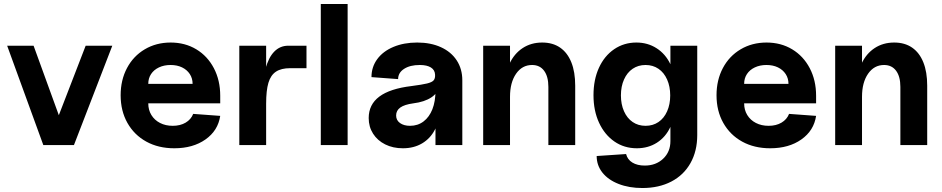

<svg xmlns="http://www.w3.org/2000/svg" viewBox="-20 -730 4741 966"><path d="M16 -500H149L291 -109H260L411 -500H545L352 0H198Z M587 -250.7Q587 -327.4 619 -387.7Q651 -448 708.5 -482Q766 -516 838.5 -516Q911 -516 967.5 -482Q1024 -448 1056 -387Q1088 -326 1088 -248V-210H726Q726 -176.7 741.7 -151.2Q757.3 -125.7 785.1 -111.4Q813 -97 849 -97Q887 -97 914 -113Q941 -129 952 -157L1088 -147Q1077 -73 1014 -28.5Q951 16 857 16Q777 16 716.1 -17.5Q655.3 -51 621.1 -111.5Q587 -172 587 -250.7ZM838.2 -403Q805.4 -403 779.8 -390.9Q754.2 -378.8 740.1 -357.5Q726 -336.2 726 -308H949Q949 -336 934.9 -357.5Q920.8 -378.9 895.9 -391Q871 -403 838.2 -403Z M1184 -500H1319V-314L1301 -245Q1301 -327 1316 -384Q1331 -441 1360 -470.5Q1389 -500 1430 -500H1522V-387H1440Q1395 -387 1368.5 -369.5Q1342 -352 1330.5 -313.5Q1319 -275 1319 -208V0H1184Z M1594 -710H1729V0H1594Z M1835 -136Q1835 -204 1888.5 -244Q1942 -284 2050 -297Q2104 -304 2128.5 -310Q2153 -316 2161.5 -325.5Q2170 -335 2169 -354Q2168 -378 2148 -390.5Q2128 -403 2092 -403Q2043 -403 2013 -383.5Q1983 -364 1983 -332L1849 -342Q1849 -393 1878 -432.5Q1907 -472 1959.5 -494Q2012 -516 2079 -516Q2147 -516 2198.5 -492.5Q2250 -469 2278 -426Q2306 -383 2306 -326V0H2171V-141L2191 -180Q2191 -122 2168 -77.5Q2145 -33 2103.5 -8.5Q2062 16 2007 16Q1957 16 1918 -3.5Q1879 -23 1857 -57.5Q1835 -92 1835 -136ZM2171 -273V-318L2186 -298Q2186 -264 2151 -240.5Q2116 -217 2059 -210Q2015 -204 1994 -189Q1973 -174 1973 -149Q1973 -125 1992.5 -111Q2012 -97 2043 -97Q2082 -97 2111 -119Q2140 -141 2155.5 -180.5Q2171 -220 2171 -273Z M2657 -403Q2607 -403 2576.5 -359Q2546 -315 2546 -243L2520 -293Q2520 -359 2543.5 -409.5Q2567 -460 2609.5 -488Q2652 -516 2708 -516Q2761 -516 2798 -490.5Q2835 -465 2854.5 -416.5Q2874 -368 2874 -299V0H2739V-293Q2739 -345 2717.5 -374Q2696 -403 2657 -403ZM2411 -500H2546V0H2411Z M2982 55 3130 45Q3137 73 3161.8 88Q3186.5 103 3224 103Q3280 103 3316.5 68.5Q3353 34 3353 -20V-500H3488V-50Q3488 29.9 3454 90.5Q3420 151 3357.5 183.5Q3295 216 3212 216Q3145 216 3092.5 195.5Q3040 175 3011 138.5Q2982 102 2982 55ZM2966 -251Q2966 -329 2993.4 -388.9Q3020.7 -448.7 3070 -482.4Q3119.3 -516 3182 -516Q3238.6 -516 3283.3 -487.4Q3328 -458.9 3352.5 -407.9Q3377 -356.8 3377 -290V-210Q3377 -143 3353 -91.5Q3329 -40 3285 -12Q3241 16 3184 16Q3120.6 16 3071.3 -18Q3022 -52 2994 -112.5Q2966 -173 2966 -251ZM3352 -249.9Q3352 -295 3336.4 -329.9Q3320.9 -364.9 3292.9 -383.9Q3265 -403 3228 -403Q3191 -403 3163.1 -384Q3135.1 -365 3119.6 -330.1Q3104 -295.3 3104 -250.1Q3104 -205 3119.6 -170.1Q3135.1 -135.1 3163.1 -116.1Q3191 -97 3228 -97Q3265 -97 3292.9 -116Q3320.9 -135 3336.4 -169.9Q3352 -204.7 3352 -249.9Z M3585 -250.7Q3585 -327.4 3617 -387.7Q3649 -448 3706.5 -482Q3764 -516 3836.5 -516Q3909 -516 3965.5 -482Q4022 -448 4054 -387Q4086 -326 4086 -248V-210H3724Q3724 -176.7 3739.7 -151.2Q3755.3 -125.7 3783.1 -111.4Q3811 -97 3847 -97Q3885 -97 3912 -113Q3939 -129 3950 -157L4086 -147Q4075 -73 4012 -28.5Q3949 16 3855 16Q3775 16 3714.1 -17.5Q3653.3 -51 3619.1 -111.5Q3585 -172 3585 -250.7ZM3836.2 -403Q3803.4 -403 3777.8 -390.9Q3752.2 -378.8 3738.1 -357.5Q3724 -336.2 3724 -308H3947Q3947 -336 3932.9 -357.5Q3918.8 -378.9 3893.9 -391Q3869 -403 3836.2 -403Z M4428 -403Q4378 -403 4347.5 -359Q4317 -315 4317 -243L4291 -293Q4291 -359 4314.5 -409.5Q4338 -460 4380.5 -488Q4423 -516 4479 -516Q4532 -516 4569 -490.5Q4606 -465 4625.5 -416.5Q4645 -368 4645 -299V0H4510V-293Q4510 -345 4488.5 -374Q4467 -403 4428 -403ZM4182 -500H4317V0H4182Z"/></svg>

Font: Uncut Sans Variable
Style: Regular
Weight: 400
Designer: Kasper Nordkvist
Foundry: UNCUT.wtf
Version: Version 1.304;Glyphs 3.2 (3246)